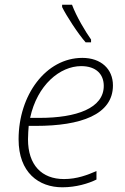

<svg xmlns="http://www.w3.org/2000/svg" viewBox="-20 -786 533 816"><path d="M344 -606H367V-618C343 -652 305 -715 286 -766H244V-756C262 -719 312 -642 344 -606ZM245 10C303 10 356 -6 390 -23V-59C353 -43 308 -25 252 -25C157 -25 99 -85 99 -194C99 -215 101 -237 102 -251H133C322 -251 460 -298 460 -423C460 -493 409 -540 330 -540C175 -540 59 -382 59 -194C59 -52 145 10 245 10ZM148 -285H108C138 -425 235 -505 325 -505C389 -505 421 -470 421 -421C421 -326 305 -285 148 -285Z"/></svg>

Font: Noto Sans ExtraLight
Style: Italic
Weight: 200
Italic angle: -12°
Designer: Monotype Design Team
Foundry: Monotype Imaging Inc.
Version: Version 2.013